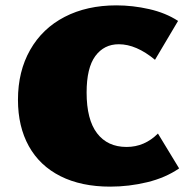

<svg xmlns="http://www.w3.org/2000/svg" viewBox="-20 -687 712 716"><path d="M47 -315Q47 -421 92.5 -501Q138 -581 221 -624Q304 -667 414 -667Q475 -667 536.5 -653Q598 -639 644 -609L558 -464Q488 -522 423 -522Q368 -522 335.5 -478Q303 -434 303 -342Q303 -241 342 -190Q381 -139 452 -139Q519 -139 569 -189L648 -59Q597 -24 529 -7.5Q461 9 391 9Q283 9 205.5 -30Q128 -69 87.5 -142Q47 -215 47 -315Z"/></svg>

Font: Ysabeau Black
Style: Regular
Weight: 900
Designer: Christian Thalmann (Catharsis Fonts)
Version: Version 0.003